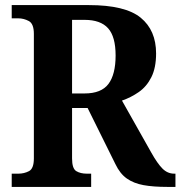

<svg xmlns="http://www.w3.org/2000/svg" viewBox="-20 -734 709 754"><path d="M26 0V-52H52Q75 -52 94 -62Q113 -72 113 -112V-601Q113 -641 93 -651.5Q73 -662 52 -662H26V-714H329Q472 -714 532.5 -664.5Q593 -615 593 -524Q593 -468 574.5 -431Q556 -394 525 -372.5Q494 -351 459 -339L574 -135Q598 -92 618 -72Q638 -52 664 -52H669V0H637Q582 0 543.5 -7Q505 -14 478 -33Q451 -52 433 -90L324 -310H263V-112Q263 -72 279.5 -62Q296 -52 321 -52H338V0ZM312 -367Q378 -367 406 -404.5Q434 -442 434 -516Q434 -590 404.5 -623Q375 -656 312 -656H263V-367Z"/></svg>

Font: Noto Serif Khmer SemiCondensed
Style: Bold
Weight: 700
Width: 4
Designer: Danh Hong and the Monotype Design Team
Foundry: Monotype Imaging Inc.
Version: Version 2.004; ttfautohint (v1.8.4.7-5d5b)